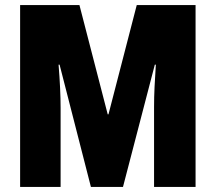

<svg xmlns="http://www.w3.org/2000/svg" viewBox="-20 -734 847 754"><path d="M337 0 214 -480H210Q214 -431 216 -388.5Q218 -346 218 -310V0H59V-714H292L403 -285H406L517 -714H748V0H585V-313Q585 -353 587 -393.5Q589 -434 592 -480H588L463 0Z"/></svg>

Font: Noto Sans Lao UI ExtCond Blk
Style: Regular
Weight: 900
Width: 2
Designer: Monotype Design Team
Foundry: Monotype Imaging Inc.
Version: Version 2.000; ttfautohint (v1.8.4.7-5d5b)